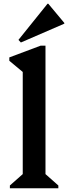

<svg xmlns="http://www.w3.org/2000/svg" viewBox="-20 -1010 365 1030"><path d="M33 0V-15L102 -76V-624L30 -684V-702L198 -765H224V-76L293 -15V0ZM92 -782 79 -796 235 -990H239L325 -887V-883Z"/></svg>

Font: Platypi Medium
Style: Regular
Weight: 500
Designer: David Sargent
Foundry: Bolt Cutter Type
Version: Version 1.200; ttfautohint (v1.8.4.7-5d5b)